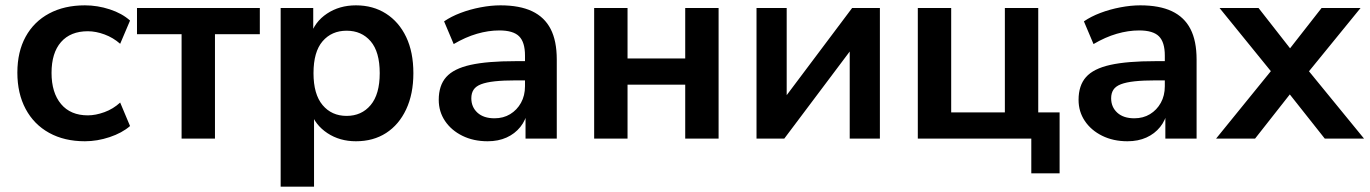

<svg xmlns="http://www.w3.org/2000/svg" viewBox="-20 -519 5130 719"><path d="M298 10Q221 10 164 -21.5Q107 -53 76 -111Q45 -169 45 -247Q45 -325 76 -381.5Q107 -438 164 -468.5Q221 -499 298 -499Q345 -499 391 -484Q437 -469 467 -442L430 -355Q404 -378 371.5 -390Q339 -402 309 -402Q244 -402 208.5 -361.5Q173 -321 173 -246Q173 -172 208.5 -129.5Q244 -87 309 -87Q338 -87 371 -99Q404 -111 430 -135L467 -47Q437 -21 390.5 -5.5Q344 10 298 10Z M660 0V-391H493V-489H953V-391H785V0Z M1031 180V-489H1153V-386H1143Q1158 -437 1204.5 -468Q1251 -499 1313 -499Q1377 -499 1425.5 -468Q1474 -437 1501 -380.5Q1528 -324 1528 -245Q1528 -167 1501 -109.5Q1474 -52 1426 -21Q1378 10 1313 10Q1252 10 1206 -20.5Q1160 -51 1144 -100H1156V180ZM1278 -85Q1334 -85 1368 -125.5Q1402 -166 1402 -245Q1402 -325 1368 -364.5Q1334 -404 1278 -404Q1222 -404 1188 -364.5Q1154 -325 1154 -245Q1154 -166 1188 -125.5Q1222 -85 1278 -85Z M1806 10Q1753 10 1711.5 -10.5Q1670 -31 1646.5 -66Q1623 -101 1623 -145Q1623 -199 1651 -230.5Q1679 -262 1742 -276Q1805 -290 1911 -290H1961V-218H1912Q1865 -218 1833 -214.5Q1801 -211 1781.5 -203.5Q1762 -196 1753.5 -183Q1745 -170 1745 -151Q1745 -118 1768 -97Q1791 -76 1832 -76Q1865 -76 1890.5 -91.5Q1916 -107 1931 -134Q1946 -161 1946 -196V-311Q1946 -361 1924 -383Q1902 -405 1850 -405Q1809 -405 1766 -392.5Q1723 -380 1679 -354L1643 -439Q1669 -457 1704.5 -470.5Q1740 -484 1779.5 -491.5Q1819 -499 1854 -499Q1926 -499 1972.5 -477Q2019 -455 2042 -410.5Q2065 -366 2065 -296V0H1948V-104H1956Q1949 -69 1928.5 -43.5Q1908 -18 1877 -4Q1846 10 1806 10Z M2205 0V-489H2330V-300H2546V-489H2671V0H2546V-202H2330V0Z M2813 0V-489H2926V-128H2900L3171 -489H3275V0H3162V-362H3189L2917 0Z M3842 130V0H3417V-489H3542V-98H3743V-489H3868V-98H3948V130Z M4202 10Q4149 10 4107.5 -10.5Q4066 -31 4042.5 -66Q4019 -101 4019 -145Q4019 -199 4047 -230.5Q4075 -262 4138 -276Q4201 -290 4307 -290H4357V-218H4308Q4261 -218 4229 -214.5Q4197 -211 4177.5 -203.5Q4158 -196 4149.5 -183Q4141 -170 4141 -151Q4141 -118 4164 -97Q4187 -76 4228 -76Q4261 -76 4286.5 -91.5Q4312 -107 4327 -134Q4342 -161 4342 -196V-311Q4342 -361 4320 -383Q4298 -405 4246 -405Q4205 -405 4162 -392.5Q4119 -380 4075 -354L4039 -439Q4065 -457 4100.5 -470.5Q4136 -484 4175.5 -491.5Q4215 -499 4250 -499Q4322 -499 4368.5 -477Q4415 -455 4438 -410.5Q4461 -366 4461 -296V0H4344V-104H4352Q4345 -69 4324.5 -43.5Q4304 -18 4273 -4Q4242 10 4202 10Z M4534 0 4763 -282V-223L4547 -489H4693L4833 -310H4789L4929 -489H5075L4859 -224V-280L5088 0H4941L4789 -192H4831L4680 0Z"/></svg>

Font: NunitoSans3
Style: Bold
Weight: 700
Designer: Vernon Adams
Foundry: Vernon Adams
Version: Version 3.101;gftools[0.9.27]